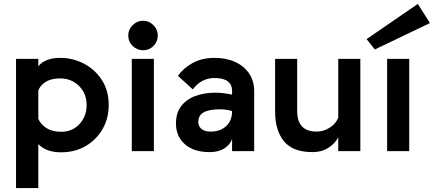

<svg xmlns="http://www.w3.org/2000/svg" viewBox="-20 -773 2219 982"><path d="M62 189V-472H176V-434Q211 -477 288 -477Q353 -477 410 -447Q467 -417 501.5 -363Q536 -309 536 -236Q536 -168 505 -113.5Q474 -59 419 -26.5Q364 6 292 6Q216 6 176 -36V189ZM292 -99Q350 -99 386.5 -138.5Q423 -178 423 -236Q423 -295 384 -333.5Q345 -372 288 -372Q242 -372 214 -354.5Q186 -337 176 -310V-165Q188 -137 217.5 -118Q247 -99 292 -99Z M654 0V-472H767V0ZM712 -516Q681 -516 658.5 -538Q636 -560 636 -592Q636 -622 658.5 -644.5Q681 -667 712 -667Q742 -667 764.5 -644.5Q787 -622 787 -592Q787 -560 765 -538Q743 -516 712 -516Z M1052 5Q971 5 925.5 -35.5Q880 -76 880 -141Q880 -195 906.5 -230Q933 -265 979 -282Q1025 -299 1083 -299Q1104 -299 1126.5 -296Q1149 -293 1167 -289V-307Q1167 -374 1077 -374Q1010 -374 966 -316L890 -385Q919 -426 966.5 -451.5Q1014 -477 1077 -477Q1137 -477 1183 -456Q1229 -435 1255 -396Q1281 -357 1280 -303V0H1167V-62Q1157 -33 1127.5 -14Q1098 5 1052 5ZM1056 -100Q1107 -100 1137 -128Q1167 -156 1167 -205Q1138 -214 1103 -214Q1050 -214 1022 -198.5Q994 -183 994 -148Q994 -128 1010 -114Q1026 -100 1056 -100Z M1823 -472V0H1710V-71Q1694 -39 1659.5 -17Q1625 5 1579 5Q1477 5 1432 -51Q1387 -107 1387 -203V-472H1500V-204Q1500 -100 1600 -100Q1634 -100 1665.5 -119.5Q1697 -139 1710 -171V-472Z M1960 0V-472H2073V0ZM1897 -520 1855 -573 2117 -753 2179 -655Z"/></svg>

Font: Lil Grotesk Bold
Style: Regular
Weight: 700
Designer: Bastien Sozeau
Foundry: NBR — Bastien Sozeau
Version: Version 4.002; ttfautohint (v1.8.4.7-5d5b)